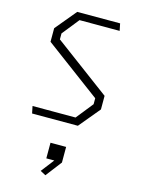

<svg xmlns="http://www.w3.org/2000/svg" viewBox="-157 -816 934 1276"><g transform="rotate(15 310.0 -178.0)"><path d="M85 -49H381L474 -165.5V-206.5L90 -492V-585.5L210 -730H505L515 -681H239L146 -564.5V-523.5L530 -238V-144.5L410 0H95ZM263.5 156H371V263.5L286.5 373.5L249 353.5L340 235.5V263.5H263.5Z"/></g></svg>

Font: Monaspace Krypton Var
Style: Regular
Weight: 400
Designer: Riley Cran and the Lettermatic Team
Version: Version 1.101 (Monaspace Krypton Var)